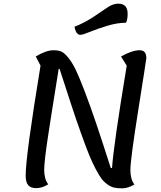

<svg xmlns="http://www.w3.org/2000/svg" viewBox="-20 -1000 879 1047"><path d="M418 -810Q395 -810 386 -854Q444 -877 492 -909.5Q540 -942 568.5 -961Q597 -980 625 -980Q676 -980 676 -925Q676 -892 667 -876Q620 -876 565.5 -859.5Q511 -843 471 -826.5Q431 -810 418 -810ZM178 26Q148 26 134 10Q120 -6 120 -42Q120 -150 201 -642L175 -692Q232 -726 271 -726H272H273Q298 -726 315 -718.5Q332 -711 353.5 -684Q375 -657 393.5 -618.5Q412 -580 442 -501.5Q472 -423 503.5 -330Q535 -237 584 -84H591Q599 -206 671 -642L640 -692Q700 -726 742 -726Q778 -726 778 -683Q778 -677 734.5 -403Q691 -129 691 -73Q691 -22 713 6Q677 27 648 27H645Q621 27 604 23.5Q587 20 568 7Q549 -6 535.5 -23Q522 -40 502 -78Q482 -116 465 -158Q448 -200 421.5 -274Q395 -348 369.5 -426Q344 -504 305 -624H300Q297 -604 284 -524Q271 -444 262.5 -389.5Q254 -335 243 -264Q232 -193 226.5 -144.5Q221 -96 221 -74Q221 -23 243 5Q209 26 178 26Z"/></svg>

Font: Lemonada Light
Style: Regular
Weight: 300
Designer: Mohamed Gaber (Arabic), Eduardo Tunni (Latin)
Foundry: Kief Type Foundry
Version: Version 4.004